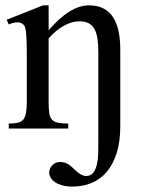

<svg xmlns="http://www.w3.org/2000/svg" viewBox="-20 -480 527 717"><path d="M429.2 -9.3Q429.2 48.8 415.8 91.3Q402.3 133.8 378.7 161.6Q355 189.5 322.3 203.1Q289.6 216.8 251.5 216.8Q228 216.8 211.4 211.9Q194.8 207 184.6 199.7Q174.3 192.4 169.4 183.6Q164.6 174.8 163.6 167.5Q163.6 149.4 175.3 137.2Q187 125 204.1 125Q221.2 125 233.6 132.6Q246.1 140.1 261.7 156.2Q284.2 177.2 301.3 177.2Q318.8 177.2 328.1 165.3Q337.4 153.3 341.8 134.3Q346.2 115.2 346.7 92Q347.2 68.8 347.2 45.9V-283.7Q347.2 -314 343.8 -336.2Q340.3 -358.4 332 -372.6Q323.7 -386.7 310.5 -393.6Q297.4 -400.4 277.3 -400.4Q249 -400.4 220 -384.8Q190.9 -369.1 161.6 -336.9V-101.1Q161.6 -74.7 163.8 -58.6Q166 -42.5 173.8 -33.7Q181.6 -24.9 196 -21.7Q210.4 -18.6 234.9 -18.6V0H12.7V-18.6Q33.7 -18.6 46.9 -21.7Q60.1 -24.9 67.4 -34.2Q74.7 -43.5 77.4 -59.6Q80.1 -75.7 80.1 -101.1V-267.6Q80.1 -307.6 79.1 -330.6Q78.1 -353.5 76.4 -365.7Q74.7 -377.9 72 -382.3Q69.3 -386.7 65.4 -389.6Q49.3 -403.8 12.7 -388.7L4.9 -406.2L140.6 -460H161.6V-366.7Q241.2 -460 312 -460Q344.7 -460 367.2 -448Q389.6 -436 403.3 -414.1Q417 -392.1 423.1 -361.3Q429.2 -330.6 429.2 -293Z"/></svg>

Font: Doulos SIL APac
Style: Regular
Weight: 400
Designer: Walt Agee, Victor Gaultney, Peter Martin, Debbi Hosken, Becca Hirsbrunner
Foundry: SIL International
Version: Version 5.000